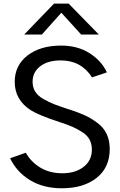

<svg xmlns="http://www.w3.org/2000/svg" viewBox="-20 -1012 657 1050"><path d="M35.2 -146.5 121.1 -176.8Q150.4 -125 201.7 -94.7Q252.9 -64.5 320.3 -64.5Q392.6 -64.5 437.5 -99.6Q482.4 -134.8 482.4 -194.3Q482.4 -225.6 469.2 -249.5Q456.1 -273.4 427.7 -291Q399.4 -308.6 374.5 -319.3Q349.6 -330.1 307.6 -343.8Q191.4 -381.8 148.4 -409.2Q60.5 -465.8 60.5 -564.5Q60.5 -654.3 130.4 -708.5Q200.2 -762.7 314.5 -762.7Q404.3 -762.7 469.7 -721.2Q535.2 -679.7 564.5 -616.2L483.4 -588.9Q423.8 -681.6 312.5 -681.6Q241.2 -681.6 199.7 -649.4Q158.2 -617.2 158.2 -564.5Q158.2 -534.2 172.9 -510.7Q187.5 -487.3 217.8 -470.2Q248 -453.1 275.4 -442.4Q302.7 -431.6 347.7 -417Q360.4 -413.1 366.2 -411.1Q413.1 -395.5 445.8 -380.4Q478.5 -365.2 512.2 -340.3Q545.9 -315.4 563 -279.8Q580.1 -244.1 580.1 -197.3Q580.1 -95.7 508.3 -39.1Q436.5 17.6 318.4 17.6Q216.8 17.6 144 -26.9Q71.3 -71.3 35.2 -146.5ZM112.3 -823.2 275.4 -992.2H355.5L520.5 -823.2H423.8L315.4 -942.4L209 -823.2Z"/></svg>

Font: Gothic A1 Medium
Style: Regular
Weight: 500
Designer: HanYang I&C Co.,Ltd.
Foundry: HanYang I&C Co.,Ltd.
Version: Version 2.50